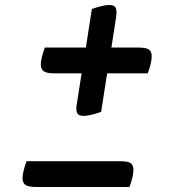

<svg xmlns="http://www.w3.org/2000/svg" viewBox="-20 -614 741 767"><path d="M314 -151Q294 -151 288 -163Q282 -175 288 -206L306 -321H198Q167 -321 155 -329Q143 -337 143 -357Q143 -379 159 -424H323L347 -578Q391 -594 417 -594Q437 -594 442.5 -582.5Q448 -571 443 -540L425 -424H532Q563 -424 574.5 -416.5Q586 -409 586 -389Q586 -363 570 -321H408L384 -167Q338 -151 314 -151ZM125 133Q94 133 82 125Q70 117 70 97Q70 75 86 30H459Q490 30 501.5 37.5Q513 45 513 65Q513 91 497 133Z"/></svg>

Font: Lemonada Light
Style: Regular
Weight: 300
Designer: Mohamed Gaber (Arabic), Eduardo Tunni (Latin)
Foundry: Kief Type Foundry
Version: Version 4.004